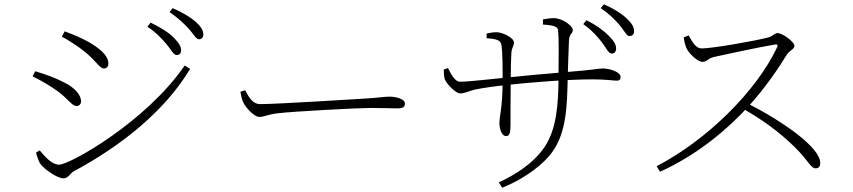

<svg xmlns="http://www.w3.org/2000/svg" viewBox="-20 -831 4000 900"><path d="M808 -573C820 -573 829 -580 829 -595C829 -614 818 -631 792 -657C771 -678 734 -702 686 -725L671 -706C713 -678 740 -648 762 -622C784 -596 793 -573 808 -573ZM277 5C300 5 309 -18 324 -27C546 -146 752 -309 871 -508L846 -524C662 -257 306 -59 257 -59C226 -59 196 -90 166 -126L149 -116C151 -106 160 -75 170 -62C189 -36 250 5 277 5ZM340 -334C350 -334 360 -343 360 -355C360 -384 335 -418 278 -446C236 -467 199 -481 145 -497L133 -473C179 -450 213 -430 248 -405C301 -367 316 -334 340 -334ZM467 -510C481 -510 488 -520 488 -534C488 -558 470 -590 403 -630C367 -651 322 -670 283 -684L270 -659C297 -645 342 -617 374 -591C427 -550 447 -510 467 -510ZM913 -647C925 -647 933 -655 933 -669C933 -689 922 -707 896 -730C873 -750 837 -772 789 -793L775 -774C817 -745 841 -722 865 -696C888 -671 898 -647 913 -647Z M1195 -283C1221 -283 1231 -294 1282 -300C1356 -309 1660 -325 1718 -325C1775 -325 1810 -323 1843 -323C1873 -323 1878 -333 1878 -346C1878 -367 1836 -378 1806 -378C1780 -378 1759 -373 1692 -369C1652 -367 1282 -343 1200 -343C1163 -343 1147 -376 1129 -408L1107 -401C1110 -384 1112 -371 1119 -354C1131 -326 1172 -283 1195 -283Z M2847 -580C2858 -579 2867 -587 2868 -601C2869 -621 2859 -638 2833 -664C2811 -686 2778 -712 2729 -736L2714 -718C2755 -689 2781 -659 2801 -633C2822 -606 2831 -581 2847 -580ZM2318 24 2334 49C2451 2 2531 -67 2567 -116C2637 -210 2638 -342 2641 -460C2642 -503 2645 -595 2647 -641C2649 -676 2665 -671 2665 -691C2665 -708 2619 -746 2575 -746C2560 -746 2542 -743 2525 -740V-716C2565 -713 2594 -709 2596 -690C2600 -650 2599 -576 2598 -460C2597 -342 2589 -227 2534 -144C2480 -63 2393 -11 2318 24ZM2352 -193C2368 -193 2373 -207 2373 -247C2373 -270 2373 -369 2374 -455C2374 -514 2376 -563 2377 -581C2379 -612 2389 -612 2389 -632C2389 -654 2336 -680 2307 -680C2293 -680 2275 -677 2261 -674V-652C2301 -649 2324 -644 2329 -626C2337 -598 2336 -489 2336 -453C2336 -322 2321 -292 2321 -252C2321 -230 2331 -193 2352 -193ZM2137 -393C2158 -393 2180 -405 2206 -411C2240 -418 2286 -425 2349 -432C2473 -446 2650 -459 2757 -459C2822 -459 2853 -453 2871 -453C2886 -453 2889 -460 2889 -470C2889 -494 2838 -510 2806 -510C2782 -510 2773 -504 2631 -493C2543 -486 2430 -475 2350 -467C2296 -462 2181 -448 2136 -448C2112 -448 2094 -484 2080 -512L2060 -505C2060 -493 2061 -468 2066 -457C2076 -435 2117 -393 2137 -393ZM2930 -662C2942 -662 2952 -668 2952 -683C2953 -703 2942 -722 2917 -745C2894 -767 2860 -789 2811 -811L2796 -793C2838 -764 2861 -740 2884 -714C2906 -688 2916 -663 2930 -662Z M3058 -52 3074 -26C3253 -107 3394 -229 3487 -331C3567 -418 3633 -517 3667 -573C3680 -595 3704 -600 3704 -616C3704 -634 3649 -676 3624 -676C3612 -676 3602 -661 3583 -656C3525 -640 3319 -604 3270 -604C3237 -604 3222 -643 3208 -665L3185 -656C3188 -628 3196 -608 3201 -599C3213 -578 3250 -541 3273 -541C3295 -541 3296 -557 3327 -564C3383 -576 3527 -608 3611 -622C3622 -624 3628 -622 3623 -610C3525 -402 3293 -174 3058 -52ZM3803 -42C3819 -42 3825 -52 3825 -67C3825 -141 3646 -264 3483 -347L3462 -322C3553 -270 3631 -215 3710 -137C3771 -75 3781 -42 3803 -42Z"/></svg>

Font: Source Han Serif CN VF
Style: Regular
Weight: 250
Designer: Ryoko NISHIZUKA 西塚涼子 (kana & ideographs); Frank Grießhammer (Latin, Greek & Cyrillic); Wenlong ZHANG 张文龙 (bopomofo); San
Foundry: Adobe
Version: Version 2.002;hotconv 1.1.0;makeotfexe 2.6.0